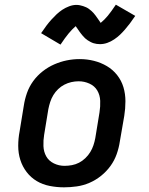

<svg xmlns="http://www.w3.org/2000/svg" viewBox="-20 -794 640 822"><path d="M254 8Q223 8 192.5 2Q162 -4 137 -19Q112 -34 94 -57.5Q76 -81 67 -109.5Q58 -138 58 -169.5Q58 -201 64 -232L82 -342Q86 -369 95.5 -396Q105 -423 122 -446.5Q139 -470 162.5 -488.5Q186 -507 212.5 -518.5Q239 -530 266 -535.5Q293 -541 321 -541Q353 -541 382.5 -533.5Q412 -526 437.5 -511Q463 -496 481.5 -472.5Q500 -449 508.5 -420.5Q517 -392 517 -360.5Q517 -329 512 -298L493 -188Q489 -161 479.5 -134Q470 -107 453 -83.5Q436 -60 413 -41.5Q390 -23 363.5 -11.5Q337 0 309 4Q281 8 254 8ZM256 -84Q272 -84 288 -87Q304 -90 318.5 -97.5Q333 -105 345.5 -117Q358 -129 366.5 -143Q375 -157 380 -172Q385 -187 388 -203L406 -313Q410 -338 409 -362.5Q408 -387 396.5 -406.5Q385 -426 363 -436Q341 -446 317 -446Q301 -446 285.5 -442.5Q270 -439 255.5 -431.5Q241 -424 229 -412.5Q217 -401 208.5 -387Q200 -373 195 -357.5Q190 -342 187 -327L169 -217Q165 -193 166 -168.5Q167 -144 178 -124.5Q189 -105 210.5 -94.5Q232 -84 256 -84Q256 -84 256 -84Q256 -84 256 -84ZM239 -603 156 -652Q168 -670 179 -684.5Q190 -699 200.5 -710.5Q211 -722 222 -732.5Q233 -743 246.5 -752Q260 -761 276 -767Q292 -773 307 -773Q315 -773 322 -771.5Q329 -770 335.5 -768Q342 -766 348.5 -763Q355 -760 360.5 -756Q366 -752 371 -747.5Q376 -743 381 -737.5Q386 -732 389.5 -727Q393 -722 396.5 -717Q400 -712 404 -706.5Q408 -701 411 -696Q427 -709 441.5 -726.5Q456 -744 476 -774L559 -726Q547 -708 536 -693.5Q525 -679 514.5 -667Q504 -655 493.5 -645Q483 -635 469 -625.5Q455 -616 439.5 -610.5Q424 -605 408 -605Q401 -605 394 -606Q387 -607 380.5 -609Q374 -611 367.5 -614.5Q361 -618 355.5 -621.5Q350 -625 344.5 -630Q339 -635 334.5 -640.5Q330 -646 326 -651Q322 -656 319 -660.5Q316 -665 311.5 -671.5Q307 -678 304 -682Q289 -669 274 -651Q259 -633 239 -603Z"/></svg>

Font: Iosevka Slab Semibold Extended
Style: Italic
Weight: 600
Width: 7
Italic angle: -9°
Monospace: yes
Designer: Belleve Invis
Foundry: Belleve Invis
Version: Version 11.1.0; ttfautohint (v1.8.3)